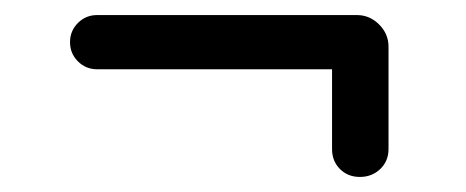

<svg xmlns="http://www.w3.org/2000/svg" viewBox="-20 -403 619 255"><path d="M454 -383Q471 -383 483.5 -370.5Q496 -358 496 -341V-205Q496 -189 485 -178.5Q474 -168 458 -168Q442 -168 431.5 -178.5Q421 -189 421 -205V-311H109Q94 -311 83.5 -321.5Q73 -332 73 -347Q73 -362 83.5 -372.5Q94 -383 109 -383Z"/></svg>

Font: VarelaRound
Style: Regular
Weight: 400
Designer: Joe Prince, Avraham Cornfeld
Foundry: Joe Prince, Avraham Cornfeld
Version: Version 2.000;PS 002.000;hotconv 1.0.88;makeotf.lib2.5.64775